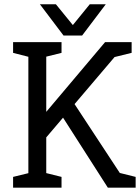

<svg xmlns="http://www.w3.org/2000/svg" viewBox="-20 -860 642 880"><path d="M226.7 -386.7 318.7 -387.5 573.3 0H474.2ZM192 0H110V-666.8H192ZM152.7 -300.8 461.7 -667H563.3L166 -199.7ZM182 0 175.3 -70.8 262 -49.2V0ZM521.7 0 515 -70.8 601.7 -49.2V0ZM173.7 -595.8 182 -666.8H262V-617.7ZM495 -596 503.3 -667H583.3V-617.8ZM40 0V-49.2L125 -70L120 0ZM40 -666.8H120L124.8 -596L40 -617.7ZM274.7 -697 391.3 -840.3H464.7L356.3 -697ZM353 -697H271.3L163 -840.3H236.3Z"/></svg>

Font: Epunda Slab Light
Style: Regular
Weight: 300
Designer: Simon Atzbach
Foundry: typofactur
Version: Version 1.102